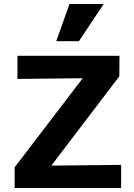

<svg xmlns="http://www.w3.org/2000/svg" viewBox="-20 -936 667 956"><path d="M53 0V-103L468 -646L534 -548L67 -543V-658H575L574 -556L160 -12L101 -110L583 -115V0ZM260 -731 326 -916H496L373 -731Z"/></svg>

Font: Ysabeau ExtraBold
Style: Regular
Weight: 800
Designer: Christian Thalmann (Catharsis Fonts)
Version: Version 2.002